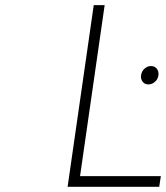

<svg xmlns="http://www.w3.org/2000/svg" viewBox="-20 -719 639 739"><path d="M240.2 0 340.8 -699.2H382.8L288.1 -41H599.1L592.8 0ZM522.9 -429.2Q524.9 -444.3 536.1 -454.6Q547.4 -464.8 561 -464.8Q575.2 -464.8 583.5 -454.6Q591.8 -444.3 589.8 -429.2Q587.9 -414.1 576.4 -404.1Q564.9 -394 550.8 -394Q537.1 -394 529.1 -404.3Q521 -414.6 522.9 -429.2Z"/></svg>

Font: Trueno UltraLight
Style: Italic
Weight: 250
Designer: Julieta Ulanovsky
Foundry: Julieta Ulanovsky
Version: Version 3.001b | FøM Fix